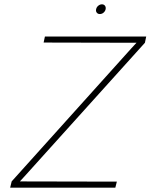

<svg xmlns="http://www.w3.org/2000/svg" viewBox="-20 -869 697 889"><path d="M452 -849Q443 -849 435 -842.5Q427 -836 425 -826Q423 -817 428 -810.5Q433 -804 442 -804Q452 -804 459.5 -810.5Q467 -817 469 -826Q471 -836 466 -842.5Q461 -849 452 -849ZM188 -700 182 -672 612 -671 588 -645 34 -29 27 0H514L521 -28L72 -29L95 -54L651 -671L657 -700Z"/></svg>

Font: Advent Pro ExtraLight
Style: Italic
Weight: 250
Italic angle: -12°
Version: Version 3.000